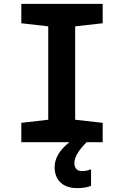

<svg xmlns="http://www.w3.org/2000/svg" viewBox="-20 -734 640 991"><path d="M450 225V140Q442 143 430 146Q418 149 404 149Q364 149 364 107Q364 63 427 0H510V-100L368 -116V-598L510 -614V-714H90V-614L229 -598V-116L90 -100V0H338Q262 60 262 129Q262 179 292.5 208Q323 237 380 237Q421 237 450 225Z"/></svg>

Font: Noto Sans Mono UI
Style: Bold
Weight: 700
Designer: Monotype Design team
Foundry: Monotype Imaging Inc.
Version: 1.000